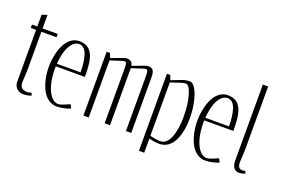

<svg xmlns="http://www.w3.org/2000/svg" viewBox="-115 -1186 2500 1697"><g transform="rotate(20 1134.5 -337.5)"><path d="M60.1 -568.8H9.8V-600.1H60.1V-710.4L109.9 -728V-600.1H252.4V-568.8H109.9V-206.1Q109.9 -187 106.9 -141.8Q104 -96.7 104 -92.8Q104 -55.2 123 -40Q142.1 -24.9 180.2 -24.9Q186.5 -24.9 212.4 -32.7L222.7 -8.8Q183.1 5.4 150.4 5.4Q109.9 5.4 85 -19Q60.1 -43.5 60.1 -81.1Z M607.4 -325.2H334Q333.5 -317.4 333.5 -300.8Q333.5 -228.5 348.6 -165.3Q363.8 -102.1 395 -60.5Q426.3 -19 467.3 -19Q486.8 -19 518.6 -32.7L572.3 -55.2L589.4 -21Q570.3 -11.7 533.9 -2.9Q497.6 5.9 460.4 5.9Q417 5.9 381.3 -20.3Q345.7 -46.4 323.5 -89.6Q301.3 -132.8 289.3 -186.8Q277.3 -240.7 277.3 -298.8Q277.3 -357.4 288.6 -411.6Q299.8 -465.8 321.3 -509.8Q342.8 -553.7 377.4 -579.8Q412.1 -606 455.6 -606Q479 -606 498.3 -600.8Q517.6 -595.7 532.2 -586.9Q546.9 -578.1 558.3 -564.2Q569.8 -550.3 577.6 -535.4Q585.4 -520.5 591.1 -499.8Q596.7 -479 599.9 -460.7Q603 -442.4 604.7 -417.2Q606.4 -392.1 606.9 -372.1Q607.4 -352.1 607.4 -325.2ZM557.6 -350.1Q557.6 -397.9 552.7 -437.5Q547.9 -477.1 537.4 -510.3Q526.9 -543.5 507.6 -562.3Q488.3 -581.1 461.9 -581.1Q425.3 -581.1 397.5 -548.1Q369.6 -515.1 354.7 -464.4Q339.8 -413.6 335.4 -350.1Z M712.4 0V-600.1H743.2L760.3 -558.1L780.3 -565.4Q794.4 -570.8 811 -576.9Q827.6 -583 836.7 -586.4Q845.7 -589.8 856.2 -593.8Q866.7 -597.7 872.3 -599.6Q877.9 -601.6 884 -603.3Q890.1 -605 894 -605.5Q897.9 -606 901.4 -606Q929.2 -606 942.6 -593.8Q956.1 -581.5 960 -558.1L980.5 -565.4Q994.6 -570.8 1011.2 -576.9Q1027.8 -583 1036.9 -586.4Q1045.9 -589.8 1056.4 -593.8Q1066.9 -597.7 1072.5 -599.6Q1078.1 -601.6 1084.2 -603.3Q1090.3 -605 1094.2 -605.5Q1098.1 -606 1101.6 -606Q1121.6 -606 1134.3 -599.9Q1147 -593.8 1152.8 -580.8Q1158.7 -567.9 1160.4 -554.4Q1162.1 -541 1162.1 -519.5V0H1112.3V-512.2Q1112.3 -548.3 1108.4 -562Q1104.5 -575.7 1088.9 -575.7Q1085.4 -575.7 1080.6 -574.7Q1075.7 -573.7 1067.1 -570.8Q1058.6 -567.9 1049.3 -564.7Q1040 -561.5 1022.7 -555.9Q1005.4 -550.3 987.8 -544.9L962.4 -537.1V0H912.1V-512.2Q912.1 -548.3 908.2 -562Q904.3 -575.7 888.7 -575.7Q883.3 -575.7 874.3 -573Q865.2 -570.3 839.4 -561.5Q813.5 -552.7 788.1 -544.9L762.2 -537.1V0Z M1329.6 -536.1V-34.7Q1346.7 -29.3 1378.2 -24.2Q1409.7 -19 1426.8 -19Q1458 -19 1482.2 -41.7Q1506.3 -64.5 1520.5 -103.5Q1534.7 -142.6 1541.7 -189.7Q1548.8 -236.8 1548.8 -290Q1548.8 -360.4 1538.3 -426Q1527.8 -491.7 1509 -533.4Q1490.2 -575.2 1468.3 -575.2Q1450.2 -575.2 1430.7 -569.3ZM1279.8 -600.1H1310.5L1327.6 -556.2L1419.4 -591.8Q1455.6 -606 1495.1 -606Q1523.4 -606 1549.1 -561Q1574.7 -516.1 1589.6 -444.8Q1604.5 -373.5 1604.5 -297.4Q1604.5 -238.3 1594.5 -185.5Q1584.5 -132.8 1564 -89.1Q1543.5 -45.4 1508.1 -19.8Q1472.7 5.9 1426.8 5.9Q1385.7 5.9 1329.6 -7.3V125H1279.8Z M2003.9 -325.2H1730.5Q1730 -317.4 1730 -300.8Q1730 -228.5 1745.1 -165.3Q1760.3 -102.1 1791.5 -60.5Q1822.8 -19 1863.8 -19Q1883.3 -19 1915 -32.7L1968.8 -55.2L1985.8 -21Q1966.8 -11.7 1930.4 -2.9Q1894 5.9 1856.9 5.9Q1813.5 5.9 1777.8 -20.3Q1742.2 -46.4 1720 -89.6Q1697.8 -132.8 1685.8 -186.8Q1673.8 -240.7 1673.8 -298.8Q1673.8 -357.4 1685.1 -411.6Q1696.3 -465.8 1717.8 -509.8Q1739.3 -553.7 1773.9 -579.8Q1808.6 -606 1852.1 -606Q1875.5 -606 1894.8 -600.8Q1914.1 -595.7 1928.7 -586.9Q1943.4 -578.1 1954.8 -564.2Q1966.3 -550.3 1974.1 -535.4Q1981.9 -520.5 1987.5 -499.8Q1993.2 -479 1996.3 -460.7Q1999.5 -442.4 2001.2 -417.2Q2002.9 -392.1 2003.4 -372.1Q2003.9 -352.1 2003.9 -325.2ZM1954.1 -350.1Q1954.1 -397.9 1949.2 -437.5Q1944.3 -477.1 1933.8 -510.3Q1923.3 -543.5 1904.1 -562.3Q1884.8 -581.1 1858.4 -581.1Q1821.8 -581.1 1793.9 -548.1Q1766.1 -515.1 1751.2 -464.4Q1736.3 -413.6 1731.9 -350.1Z M2108.9 -799.8H2158.7V-206.1Q2158.7 -187 2155.8 -140.4Q2152.8 -93.8 2152.8 -89.8Q2152.8 -57.6 2162.6 -41.3Q2172.4 -24.9 2197.8 -24.9Q2205.6 -24.9 2223.6 -30.3L2233.9 -6.8Q2199.7 5.4 2174.3 5.4Q2143.6 5.4 2126.2 -18.8Q2108.9 -43 2108.9 -81.1Z"/></g></svg>

Font: Reswysokr
Style: Regular
Weight: 500
Version: Version 0.984